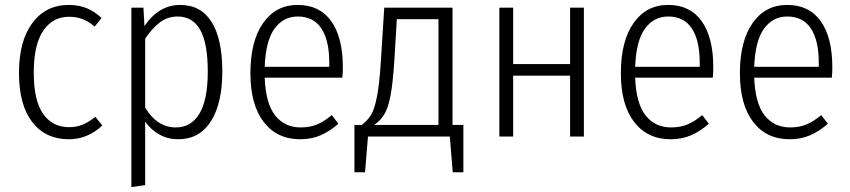

<svg xmlns="http://www.w3.org/2000/svg" viewBox="-20 -554 3448 779"><path d="M392 -481 364 -446Q341 -466 316 -476Q291 -486 260 -486Q194 -486 155.5 -429.5Q117 -373 117 -259Q117 -146 155 -92Q193 -38 260 -38Q291 -38 316 -48.5Q341 -59 367 -80L395 -45Q336 11 259 11Q165 11 111 -58.5Q57 -128 57 -258Q57 -388 111.5 -461Q166 -534 259 -534Q298 -534 330 -521.5Q362 -509 392 -481Z M882 -264Q882 -134 835.5 -61.5Q789 11 703 11Q661 11 627 -8Q593 -27 569 -60V197L513 205V-523H562L566 -448Q624 -534 711 -534Q795 -534 838.5 -465Q882 -396 882 -264ZM823 -264Q823 -378 792.5 -432.5Q762 -487 701 -487Q660 -487 628.5 -463Q597 -439 569 -397V-117Q618 -37 693 -37Q756 -37 789.5 -93.5Q823 -150 823 -264Z M1369 -239H1054Q1058 -134 1096.5 -85.5Q1135 -37 1200 -37Q1237 -37 1266 -49Q1295 -61 1326 -87L1353 -52Q1318 -21 1280.5 -5Q1243 11 1198 11Q1104 11 1050 -59Q996 -129 996 -257Q996 -387 1047.5 -460.5Q1099 -534 1188 -534Q1277 -534 1324 -468Q1371 -402 1371 -281Q1371 -259 1369 -239ZM1316 -299Q1316 -390 1284 -438.5Q1252 -487 1188 -487Q1130 -487 1094 -438Q1058 -389 1054 -283H1316Z M1860 -47V145H1817L1805 0H1473L1461 145H1418V-47H1448Q1472 -66 1485.5 -88Q1499 -110 1509 -159.5Q1519 -209 1525 -301L1539 -523H1816V-47ZM1759 -476H1590L1580 -308Q1574 -217 1564.5 -166.5Q1555 -116 1539.5 -90.5Q1524 -65 1498 -47H1759Z M2293 -247H2062V0H2006V-523H2062V-294H2293V-523H2349V0H2293Z M2872 -239H2557Q2561 -134 2599.5 -85.5Q2638 -37 2703 -37Q2740 -37 2769 -49Q2798 -61 2829 -87L2856 -52Q2821 -21 2783.5 -5Q2746 11 2701 11Q2607 11 2553 -59Q2499 -129 2499 -257Q2499 -387 2550.5 -460.5Q2602 -534 2691 -534Q2780 -534 2827 -468Q2874 -402 2874 -281Q2874 -259 2872 -239ZM2819 -299Q2819 -390 2787 -438.5Q2755 -487 2691 -487Q2633 -487 2597 -438Q2561 -389 2557 -283H2819Z M3355 -239H3040Q3044 -134 3082.5 -85.5Q3121 -37 3186 -37Q3223 -37 3252 -49Q3281 -61 3312 -87L3339 -52Q3304 -21 3266.5 -5Q3229 11 3184 11Q3090 11 3036 -59Q2982 -129 2982 -257Q2982 -387 3033.5 -460.5Q3085 -534 3174 -534Q3263 -534 3310 -468Q3357 -402 3357 -281Q3357 -259 3355 -239ZM3302 -299Q3302 -390 3270 -438.5Q3238 -487 3174 -487Q3116 -487 3080 -438Q3044 -389 3040 -283H3302Z"/></svg>

Font: Fira Sans Condensed Light
Style: Regular
Weight: 300
Width: 3
Designer: bBox Type GmbH & Carrois Corporate GbR & Edenspiekermann AG
Foundry: bBox Type GmbH & Carrois Corporate GbR & Edenspiekermann AG
Version: Version 4.301